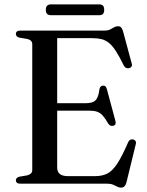

<svg xmlns="http://www.w3.org/2000/svg" viewBox="-20 -840 672 878"><path d="M201.5 -368H371.5Q403.5 -368 416.8 -381Q430 -394 434.5 -430.5Q436 -439.5 440 -443.8Q444 -448 450.5 -448.5Q464 -450 468.5 -433L508 -286.5Q510 -277.5 507.8 -272.2Q505.5 -267 498.5 -265Q491.5 -263 485.8 -265.2Q480 -267.5 475.5 -274Q461.5 -298.5 449.8 -311.5Q438 -324.5 423.8 -329.2Q409.5 -334 388 -334H201.5ZM52.5 -685Q52.5 -692 57.5 -696Q62.5 -700 73 -700H458.5Q473 -700 483 -705Q493 -710 501.2 -715Q509.5 -720 519 -720Q529 -720 534 -714.5Q539 -709 543 -695.5L582 -551Q585 -542.5 582 -536.8Q579 -531 571.5 -528.5Q563.5 -526.5 556.8 -529.5Q550 -532.5 545.5 -541.5Q526 -581.5 510.2 -606Q494.5 -630.5 478.5 -643.5Q462.5 -656.5 444.2 -661Q426 -665.5 402.5 -665.5H241.5V-74Q241.5 -54 253.8 -44.2Q266 -34.5 291 -34.5H415Q446.5 -34.5 469.8 -45.8Q493 -57 515.2 -90.2Q537.5 -123.5 566 -189.5Q569.5 -197.5 575 -200.5Q580.5 -203.5 588 -202.5Q596 -201 599.8 -195Q603.5 -189 600.5 -179L558.5 -7Q555 6 549.2 12Q543.5 18 533 18Q524 18 515.8 13.5Q507.5 9 497 4.5Q486.5 0 471 0H73Q62.5 0 57.5 -4.2Q52.5 -8.5 52.5 -15Q52.5 -27.5 68.5 -32L104 -38Q115.5 -41 121.5 -46.8Q127.5 -52.5 127.5 -62.5V-637.5Q127.5 -647.5 121.5 -653.5Q115.5 -659.5 104 -662L68.5 -668Q52.5 -672.5 52.5 -685ZM189.5 -795Q189.5 -808 195.5 -814Q201.5 -820 212.5 -820H434Q445.5 -820 451 -814Q456.5 -808 456.5 -795Q456.5 -782.5 451 -776.5Q445.5 -770.5 434 -770.5H212.5Q201.5 -770.5 195.5 -776.5Q189.5 -782.5 189.5 -795Z"/></svg>

Font: Fraunces 48pt
Style: Regular
Weight: 400
Version: Version 1.000;[b76b70a41]